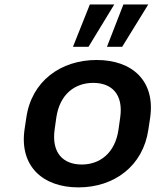

<svg xmlns="http://www.w3.org/2000/svg" viewBox="-20 -813 686 844"><path d="M324.7 10.7C482.9 10.7 609.4 -84 632.3 -244.1L640.1 -295.9C663.1 -456.1 563 -549.3 404.8 -549.3C246.6 -549.3 118.7 -456.1 95.7 -295.9L87.9 -244.1C64.9 -84 166.5 10.7 324.7 10.7ZM369.1 -607.4 482.4 -793.5H375L300.8 -607.4ZM517.1 -607.4 631.8 -793.5H522.5L450.2 -607.4ZM339.4 -89.8C259.3 -89.8 205.6 -139.2 220.2 -244.1L227.5 -295.9C242.7 -400.4 310.5 -448.7 390.1 -448.7C469.7 -448.7 523.4 -399.9 508.3 -295.9L501 -244.1C486.3 -139.6 418.5 -89.8 339.4 -89.8Z"/></svg>

Font: Winston SemiBold
Style: Italic
Weight: 600
Italic angle: -8.13011°
Designer: Vernon Adams, Kim Jin-seong, David Berlow, Cristiano Sobral
Foundry: The Winston Project Authors
Version: Version 3.004